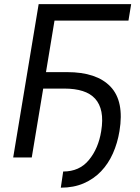

<svg xmlns="http://www.w3.org/2000/svg" viewBox="-20 -747 662 911"><path d="M163.4 -727.3H602.3L589.5 -649.1H238.6L198.2 -404.8H298.3Q438.6 -404.8 504.3 -335.9Q570.3 -266.7 546.9 -125Q537.6 -68.2 515.8 -19.2Q494 29.8 459.3 66.1Q424.7 102.3 377.1 122.9Q329.5 143.5 268.5 143.5L279.8 66.8Q356.9 66.8 401.6 12.4Q447.1 -42.6 460.2 -125Q468.8 -177.9 461.3 -215.9Q453.8 -253.9 431.5 -278.6Q409.1 -303.3 372.3 -315Q335.6 -326.7 285.5 -326.7H185L130.7 0H42.6Z"/></svg>

Font: Inter P
Style: Italic
Weight: 400
Italic angle: -9.40001°
Designer: Rasmus Andersson
Foundry: rsms
Version: Version 3.018;git-588b23468